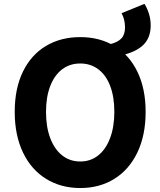

<svg xmlns="http://www.w3.org/2000/svg" viewBox="-20 -944 815 978"><path d="M616.8 -804.6Q616.8 -844.4 599.2 -876.8L715.8 -924.4Q729.2 -903.8 738.4 -874.8Q747.6 -845.8 747.6 -815Q747.6 -756 714.9 -720.3Q682.2 -684.6 615.6 -666.4L542 -719.2Q580.2 -728.8 598.5 -748.4Q616.8 -768 616.8 -804.6ZM55 -374.2Q55 -493 96.7 -578.8Q138.4 -664.6 213.9 -709.8Q289.4 -755 389 -755Q487.4 -755 562.8 -709.8Q638.2 -664.6 680 -578.4Q721.8 -492.2 721.8 -374.2Q721.8 -255.4 680 -167.8Q638.2 -80.2 562.8 -33.2Q487.4 13.8 389 13.8Q290.2 13.8 214.4 -33.2Q138.6 -80.2 96.8 -167.8Q55 -255.4 55 -374.2ZM562.4 -374.2Q562.4 -450.2 541.4 -505.7Q520.4 -561.2 480.9 -590.9Q441.4 -620.6 389 -620.6Q335.6 -620.6 296.5 -590.9Q257.4 -561.2 235.9 -505.7Q214.4 -450.2 214.4 -374.2Q214.4 -297.4 235.9 -240.5Q257.4 -183.6 296.6 -152.5Q335.8 -121.4 389 -121.4Q441.4 -121.4 480.4 -152.5Q519.4 -183.6 540.9 -240.9Q562.4 -298.2 562.4 -374.2Z"/></svg>

Font: 寒蝉端黑体 Light
Style: Regular
Weight: 300
Designer: ChillDuanSans {Warren2060}; 
Source Han Sans {Ryoko NISHIZUKA 西塚涼子 (kana, bopomofo & ideographs); Paul D. Hunt (Latin, G
Foundry: ChillType&Adobe
Version: Version 1.300;Glyphs 3.3 (3306)